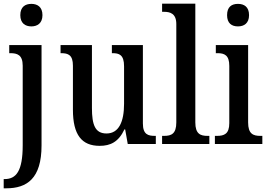

<svg xmlns="http://www.w3.org/2000/svg" viewBox="-28 -780 1454 1040"><path d="M142 -637C174 -637 202 -654 202 -698C202 -743 174 -759 142 -759C109 -759 82 -743 82 -698C82 -654 109 -637 142 -637ZM-8 240H6C118 240 197 187 197 8V-536H22V-492H28C65 -492 95 -483 95 -424V7C95 148 59 190 -3 190H-8Z M512 10C570 10 614 -11 646 -79H650L664 0H816V-44H811C775 -44 746 -51 746 -111V-536H578V-492H581C617 -492 644 -484 644 -421V-218C644 -121 616 -57 549 -57C487 -57 470 -104 470 -195V-536H300V-492H303C342 -492 367 -482 367 -424V-186C367 -49 415 10 512 10Z M850 0H1106V-44H1096C1057 -44 1030 -55 1030 -117V-760H850V-716H861C893 -716 927 -707 927 -650V-117C927 -55 900 -44 861 -44H850Z M1261 -637C1294 -637 1321 -654 1321 -698C1321 -743 1294 -759 1261 -759C1227 -759 1202 -743 1202 -698C1202 -654 1227 -637 1261 -637ZM1136 0H1393V-44H1382C1343 -44 1316 -55 1316 -117V-536H1141V-492H1150C1188 -492 1214 -481 1214 -423V-113C1214 -54 1186 -44 1147 -44H1136Z"/></svg>

Font: Noto Serif Devanagari Condensed Medium
Style: Regular
Weight: 500
Width: 3
Designer: Universal Thirst, Indian Type Foundry and the Monotype Design Team
Foundry: Monotype Imaging Inc.
Version: Version 2.004